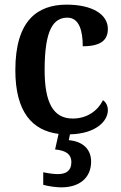

<svg xmlns="http://www.w3.org/2000/svg" viewBox="-20 -568 520 826"><path d="M244 238C322 238 372 197 372 127C372 73 335 40 276 35L281 10C396 7 444 -49 444 -94C444 -113 436 -128 423 -137C401 -92 355 -58 293 -58C208 -58 172 -128 172 -267C172 -441 210 -492 270 -492C321 -492 336 -435 336 -369C420 -369 444 -400 444 -444C444 -506 377 -548 267 -548C142 -548 46 -481 46 -266C46 -85 120 -6 232 8L217 75C257 79 287 91 287 130C287 166 265 181 229 181C212 181 189 178 166 173V227C189 234 225 238 244 238Z"/></svg>

Font: Noto Serif Devanagari SemiCondensed SemiBold
Style: Regular
Weight: 600
Width: 4
Designer: Universal Thirst, Indian Type Foundry and the Monotype Design Team
Foundry: Monotype Imaging Inc.
Version: Version 2.004